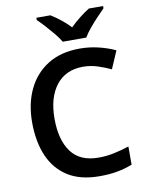

<svg xmlns="http://www.w3.org/2000/svg" viewBox="-101 -1010 836 1091"><g transform="rotate(-10 317.5 -464.5)"><path d="M398 -619Q298 -619 243 -548.5Q188 -478 188 -356Q188 -233 239 -164Q290 -95 397 -95Q442 -95 485 -104Q528 -113 574 -128V-23Q530 -6 485.5 2Q441 10 384 10Q274 10 202 -35.5Q130 -81 94.5 -163.5Q59 -246 59 -357Q59 -465 98.5 -547.5Q138 -630 213.5 -677Q289 -724 398 -724Q452 -724 504.5 -711.5Q557 -699 602 -678L558 -576Q522 -593 481.5 -606Q441 -619 398 -619ZM310 -779Q297 -802 274.5 -829Q252 -856 228.5 -882Q205 -908 186 -926V-939H267Q293 -923 322.5 -900Q352 -877 377 -850Q404 -877 433.5 -900Q463 -923 489 -939H571V-926Q553 -908 528.5 -882Q504 -856 481.5 -829Q459 -802 446 -779Z"/></g></svg>

Font: Noto Sans Sundanese SemiBold
Style: Regular
Weight: 600
Version: Version 2.003